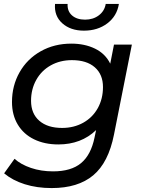

<svg xmlns="http://www.w3.org/2000/svg" viewBox="-20 -757 730 977"><path d="M651 -530 560 -72Q532 70 454.5 135Q377 200 243 200Q168 200 106 180.5Q44 161 1 125L54 51Q86 80 137.5 97.5Q189 115 250 115Q342 115 392.5 73Q443 31 461 -57L469 -95Q393 -22 277 -22Q207 -22 153.5 -48Q100 -74 70.5 -123Q41 -172 41 -238Q41 -321 79.5 -389Q118 -457 187 -496Q256 -535 343 -535Q411 -535 463.5 -509.5Q516 -484 541 -433L560 -530ZM504 -314Q504 -378 462.5 -414.5Q421 -451 346 -451Q286 -451 238.5 -424.5Q191 -398 164.5 -350.5Q138 -303 138 -244Q138 -179 180 -142.5Q222 -106 296 -106Q356 -106 403.5 -132.5Q451 -159 477.5 -206.5Q504 -254 504 -314ZM260 -737H324Q322 -700 346.5 -678.5Q371 -657 413 -657Q454 -657 483 -679Q512 -701 518 -737H585Q575 -675 526 -638Q477 -601 407 -601Q339 -601 297 -638.5Q255 -676 260 -737Z"/></svg>

Font: Montserrat Alternates Medium
Style: Italic
Weight: 500
Italic angle: -11.3°
Designer: Julieta Ulanovsky
Foundry: Julieta Ulanovsky
Version: Version 7.200